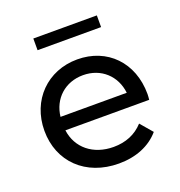

<svg xmlns="http://www.w3.org/2000/svg" viewBox="-128 -811 869 926"><g transform="rotate(-20 306.0 -348.0)"><path d="M470 -702H144V-642H470ZM570 -262C570 -425 461 -535 308 -535C155 -535 42 -422 42 -265C42 -107 156 6 327 6C415 6 488 -24 536 -80L483 -142C444 -99 392 -78 330 -78C225 -78 150 -140 138 -233H568C569 -242 570 -254 570 -262ZM308 -454C401 -454 468 -391 478 -302H138C148 -392 216 -454 308 -454Z"/></g></svg>

Font: AWKNG-Font Medium
Style: Regular
Weight: 500
Designer: Awakening Church
Foundry: Awakening Church
Version: Version 1.700;PS 001.700;hotconv 1.0.88;makeotf.lib2.5.64775